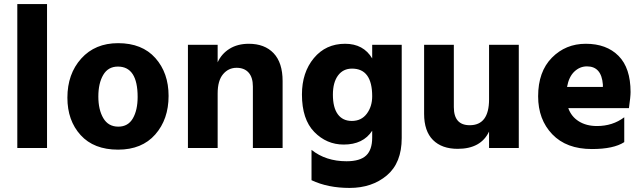

<svg xmlns="http://www.w3.org/2000/svg" viewBox="-20 -727 3161 943"><path d="M211 0H65V-707H211Z M808 -256Q808 -141 742.5 -66.5Q677 8 560 8Q441 8 376 -63.5Q311 -135 311 -247Q311 -364 379 -439.5Q447 -515 560 -515Q678 -515 743 -442Q808 -369 808 -256ZM561 -105Q609 -105 632.5 -145.5Q656 -186 656 -251Q656 -400 559 -400Q511 -400 487 -359Q463 -318 463 -253Q463 -188 487.5 -146.5Q512 -105 561 -105Z M1368 0H1222V-302Q1222 -347 1201 -370.5Q1180 -394 1142 -394Q1102 -394 1075.5 -362.5Q1049 -331 1049 -268V0H903V-507H1049V-421Q1068 -463 1107.5 -487.5Q1147 -512 1202 -512Q1280 -512 1324 -465.5Q1368 -419 1368 -329Z M1953 -49Q1953 73 1880 134.5Q1807 196 1697 196Q1590 196 1510 158V9Q1580 65 1682 65Q1748 65 1778 37Q1808 9 1808 -51V-85Q1764 -17 1668 -17Q1584 -17 1523.5 -79Q1463 -141 1463 -263Q1463 -371 1521.5 -441.5Q1580 -512 1675 -512Q1765 -512 1808 -440V-507H1953ZM1615 -262Q1615 -199 1639 -166Q1663 -133 1708 -133Q1755 -133 1781.5 -168.5Q1808 -204 1808 -254Q1808 -390 1709 -390Q1665 -390 1640 -356Q1615 -322 1615 -262Z M2528 0H2382V-81Q2342 4 2228 4Q2150 4 2106.5 -39.5Q2063 -83 2063 -168V-507H2209V-201Q2209 -112 2287 -112Q2382 -112 2382 -239V-507H2528Z M3046 -29Q2994 5 2887 5Q2762 5 2692.5 -67.5Q2623 -140 2623 -254Q2623 -375 2690.5 -443.5Q2758 -512 2857 -512Q2959 -512 3018 -452.5Q3077 -393 3077 -275Q3077 -252 3069 -196H2771Q2786 -154 2823 -131Q2860 -108 2912 -108Q2989 -108 3046 -151ZM2863 -401Q2828 -401 2801 -375.5Q2774 -350 2765 -300H2941V-312Q2934 -401 2863 -401Z"/></svg>

Font: Hind Siliguri
Style: Bold
Weight: 700
Designer: Jyotish Sonowal
Foundry: Indian Type Foundry
Version: Version 1.001;PS 1.0;hotconv 1.0.86;makeotf.lib2.5.63406; tt